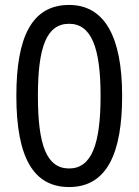

<svg xmlns="http://www.w3.org/2000/svg" viewBox="-20 -745 560 775"><path d="M473 -358C473 -595 403 -725 259 -725C108 -725 46 -595 46 -358C46 -106 117 10 259 10C412 10 473 -127 473 -358ZM133 -358C133 -553 167 -649 259 -649C349 -649 386 -552 386 -358C386 -161 349 -65 259 -65C167 -65 133 -162 133 -358Z"/></svg>

Font: Noto Sans Khmer UI SemiCondensed
Style: Regular
Weight: 400
Width: 4
Designer: Danh Hong and the Monotype Design Team
Foundry: Monotype Imaging Inc.
Version: Version 2.002